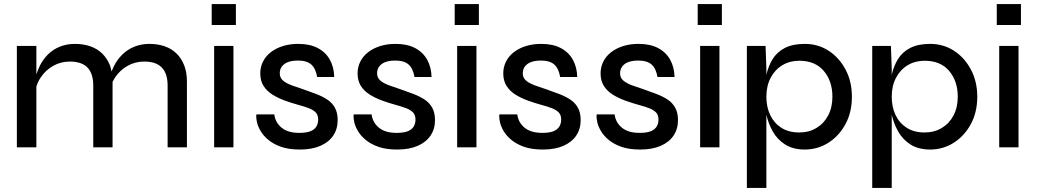

<svg xmlns="http://www.w3.org/2000/svg" viewBox="-20 -725 5105 945"><path d="M63 -499H159V-358Q165 -378 174 -397Q190 -431 215.5 -456.5Q241 -482 275 -495.5Q309 -509 349 -509Q391 -509 425 -497Q459 -485 483 -461.5Q507 -438 521 -404Q526 -389 529 -373Q534 -386 540 -398Q556 -431 582 -456.5Q608 -482 642 -495.5Q676 -509 715 -509Q757 -509 791 -497Q825 -485 849 -461.5Q873 -438 886.5 -403.5Q900 -369 900 -325V0H805V-304Q805 -363 776.5 -392.5Q748 -422 690 -422Q645 -422 608 -401Q571 -380 548 -346Q540 -334 534 -322V0H439V-304Q439 -363 410.5 -392.5Q382 -422 324 -422Q279 -422 242 -401Q205 -380 182 -346Q166 -323 159 -298V0H63Z M1141 -705V-602H1022V-705ZM1034 -499H1129V0H1034Z M1242 -162H1330Q1335 -122 1366 -96.5Q1397 -71 1453 -71Q1489 -71 1509 -79.5Q1529 -88 1537.5 -103Q1546 -118 1546 -136Q1546 -159 1534 -171.5Q1522 -184 1500 -192.5Q1478 -201 1448 -209Q1415 -218 1382 -230Q1349 -242 1321.5 -259Q1294 -276 1277.5 -301.5Q1261 -327 1261 -364Q1261 -395 1274.5 -422Q1288 -449 1313.5 -468.5Q1339 -488 1373 -498.5Q1407 -509 1448 -509Q1505 -509 1544 -488.5Q1583 -468 1603.5 -431Q1624 -394 1625 -346H1541Q1534 -388 1512 -407.5Q1490 -427 1446 -427Q1403 -427 1380 -410Q1357 -393 1357 -364Q1357 -342 1373 -328.5Q1389 -315 1416 -305Q1443 -295 1477 -284Q1509 -273 1538.5 -261.5Q1568 -250 1591.5 -234.5Q1615 -219 1628.5 -194.5Q1642 -170 1642 -134Q1642 -90 1620 -57.5Q1598 -25 1556.5 -7Q1515 11 1456 11Q1402 11 1364.5 -2Q1327 -15 1301.5 -36Q1276 -57 1262.5 -80.5Q1249 -104 1245 -122.5Q1241 -141 1241 -153Q1241 -158 1242 -162Z M1721 -162H1809Q1814 -122 1845 -96.5Q1876 -71 1932 -71Q1968 -71 1988 -79.5Q2008 -88 2016.5 -103Q2025 -118 2025 -136Q2025 -159 2013 -171.5Q2001 -184 1979 -192.5Q1957 -201 1927 -209Q1894 -218 1861 -230Q1828 -242 1800.5 -259Q1773 -276 1756.5 -301.5Q1740 -327 1740 -364Q1740 -395 1753.5 -422Q1767 -449 1792.5 -468.5Q1818 -488 1852 -498.5Q1886 -509 1927 -509Q1984 -509 2023 -488.5Q2062 -468 2082.5 -431Q2103 -394 2104 -346H2020Q2013 -388 1991 -407.5Q1969 -427 1925 -427Q1882 -427 1859 -410Q1836 -393 1836 -364Q1836 -342 1852 -328.5Q1868 -315 1895 -305Q1922 -295 1956 -284Q1988 -273 2017.5 -261.5Q2047 -250 2070.5 -234.5Q2094 -219 2107.5 -194.5Q2121 -170 2121 -134Q2121 -90 2099 -57.5Q2077 -25 2035.5 -7Q1994 11 1935 11Q1881 11 1843.5 -2Q1806 -15 1780.5 -36Q1755 -57 1741.5 -80.5Q1728 -104 1724 -122.5Q1720 -141 1720 -153Q1720 -158 1721 -162Z M2337 -705V-602H2218V-705ZM2230 -499H2325V0H2230Z M2438 -162H2526Q2531 -122 2562 -96.5Q2593 -71 2649 -71Q2685 -71 2705 -79.5Q2725 -88 2733.5 -103Q2742 -118 2742 -136Q2742 -159 2730 -171.5Q2718 -184 2696 -192.5Q2674 -201 2644 -209Q2611 -218 2578 -230Q2545 -242 2517.5 -259Q2490 -276 2473.5 -301.5Q2457 -327 2457 -364Q2457 -395 2470.5 -422Q2484 -449 2509.5 -468.5Q2535 -488 2569 -498.5Q2603 -509 2644 -509Q2701 -509 2740 -488.5Q2779 -468 2799.5 -431Q2820 -394 2821 -346H2737Q2730 -388 2708 -407.5Q2686 -427 2642 -427Q2599 -427 2576 -410Q2553 -393 2553 -364Q2553 -342 2569 -328.5Q2585 -315 2612 -305Q2639 -295 2673 -284Q2705 -273 2734.5 -261.5Q2764 -250 2787.5 -234.5Q2811 -219 2824.5 -194.5Q2838 -170 2838 -134Q2838 -90 2816 -57.5Q2794 -25 2752.5 -7Q2711 11 2652 11Q2598 11 2560.5 -2Q2523 -15 2497.5 -36Q2472 -57 2458.5 -80.5Q2445 -104 2441 -122.5Q2437 -141 2437 -153Q2437 -158 2438 -162Z M2917 -162H3005Q3010 -122 3041 -96.5Q3072 -71 3128 -71Q3164 -71 3184 -79.5Q3204 -88 3212.5 -103Q3221 -118 3221 -136Q3221 -159 3209 -171.5Q3197 -184 3175 -192.5Q3153 -201 3123 -209Q3090 -218 3057 -230Q3024 -242 2996.5 -259Q2969 -276 2952.5 -301.5Q2936 -327 2936 -364Q2936 -395 2949.5 -422Q2963 -449 2988.5 -468.5Q3014 -488 3048 -498.5Q3082 -509 3123 -509Q3180 -509 3219 -488.5Q3258 -468 3278.5 -431Q3299 -394 3300 -346H3216Q3209 -388 3187 -407.5Q3165 -427 3121 -427Q3078 -427 3055 -410Q3032 -393 3032 -364Q3032 -342 3048 -328.5Q3064 -315 3091 -305Q3118 -295 3152 -284Q3184 -273 3213.5 -261.5Q3243 -250 3266.5 -234.5Q3290 -219 3303.5 -194.5Q3317 -170 3317 -134Q3317 -90 3295 -57.5Q3273 -25 3231.5 -7Q3190 11 3131 11Q3077 11 3039.5 -2Q3002 -15 2976.5 -36Q2951 -57 2937.5 -80.5Q2924 -104 2920 -122.5Q2916 -141 2916 -153Q2916 -158 2917 -162Z M3533 -705V-602H3414V-705ZM3426 -499H3521V0H3426Z M3941 11Q3883 11 3844 -14Q3805 -39 3783 -79Q3762 -117 3752 -160V200H3656V-499H3748L3752 -386V-357Q3762 -400 3782 -433Q3804 -469 3843 -489Q3882 -509 3941 -509Q4006 -509 4058 -475.5Q4110 -442 4141.5 -383Q4173 -324 4173 -249Q4173 -172 4141 -113.5Q4109 -55 4056.5 -22Q4004 11 3941 11ZM3914 -73Q3962 -73 3999 -95.5Q4036 -118 4056.5 -157.5Q4077 -197 4077 -249Q4077 -326 4034.5 -376Q3992 -426 3914 -426Q3867 -426 3830.5 -404Q3794 -382 3773 -342Q3752 -302 3752 -249Q3752 -199 3770.5 -159.5Q3789 -120 3825 -96.5Q3861 -73 3914 -73Z M4558 11Q4500 11 4461 -14Q4422 -39 4400 -79Q4379 -117 4369 -160V200H4273V-499H4365L4369 -386V-357Q4379 -400 4399 -433Q4421 -469 4460 -489Q4499 -509 4558 -509Q4623 -509 4675 -475.5Q4727 -442 4758.5 -383Q4790 -324 4790 -249Q4790 -172 4758 -113.5Q4726 -55 4673.5 -22Q4621 11 4558 11ZM4531 -73Q4579 -73 4616 -95.5Q4653 -118 4673.5 -157.5Q4694 -197 4694 -249Q4694 -326 4651.5 -376Q4609 -426 4531 -426Q4484 -426 4447.5 -404Q4411 -382 4390 -342Q4369 -302 4369 -249Q4369 -199 4387.5 -159.5Q4406 -120 4442 -96.5Q4478 -73 4531 -73Z M5005 -705V-602H4886V-705ZM4898 -499H4993V0H4898Z"/></svg>

Font: Syne Med Modified
Style: Regular
Weight: 500
Designer: Lucas Descroix
Foundry: Bonjour Monde
Version: Version 2.200